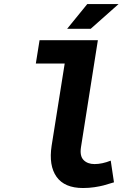

<svg xmlns="http://www.w3.org/2000/svg" viewBox="-20 -923 640 955"><path d="M314 -779.8 414.1 -902.8H569.8L431.2 -779.8ZM393.1 12.2Q300.8 12.2 261.2 -43.7Q221.7 -99.6 236.8 -198.2L301.8 -606.9H158.2L176.8 -723.1H466.8L382.8 -190.9Q376 -147 395.8 -127Q415.5 -106.9 450.2 -106.9Q487.8 -106.9 530.8 -124L546.9 -16.1Q512.2 -5.4 494.6 -0.7Q477.1 3.9 449.7 8.1Q422.4 12.2 393.1 12.2Z"/></svg>

Font: Office Code Pro Bold Italic
Style: Regular
Weight: 700
Italic angle: -9°
Designer: Nathan Rutzky & Paul D. Hunt
Foundry: Adobe Systems Incorporated
Version: Version 1.004;PS 001.004;hotconv 1.0.70;makeotf.lib2.5.58329